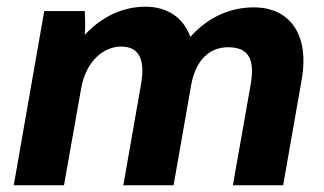

<svg xmlns="http://www.w3.org/2000/svg" viewBox="-20 -553 967 573"><path d="M21 0H171L222 -288C237 -374 292 -414 341 -414C398 -414 413 -372 401 -302L348 0H498L551 -302C566 -378 608 -412 661 -412C727 -412 740 -370 728 -300L675 0H825L881 -319C902 -441 852 -531 737 -531C672 -531 605 -506 548 -443C528 -499 481 -533 414 -533C351 -533 287 -507 233 -449C235 -475 234 -500 233 -520H112Z"/></svg>

Font: Fixel Display
Style: Bold Italic
Weight: 700
Italic angle: -10°
Designer: AlfaBravo + MacPaw
Foundry: Kyrylo Tkachov, Marchela Mozhyna, Serhii Makarenko, Maria Weinstein, Zakhar Kryvoshyya
Version: Version 1.210;Glyphs 3.2 (3217)